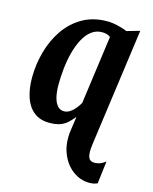

<svg xmlns="http://www.w3.org/2000/svg" viewBox="-121 -646 777 978"><g transform="rotate(15 267.5 -157.0)"><path d="M445 253Q397.5 253 357.2 222.8Q317 192.5 296.5 139.5Q276 86.5 285.5 19L296 -54.5Q281.5 -37 266 -22Q250.5 -7 227.8 1.8Q205 10.5 170 10.5Q119 10.5 87 -15.8Q55 -42 40.2 -87.2Q25.5 -132.5 25.5 -188.5Q25.5 -258.5 44 -325.8Q62.5 -393 99.5 -447Q136.5 -501 192.2 -533.2Q248 -565.5 322 -565.5Q350 -565.5 380.2 -558Q410.5 -550.5 428 -542.5L496.5 -562L411 59Q404.5 107 412.2 127.2Q420 147.5 444 147.5Q460 147.5 473.5 142.5Q487 137.5 502.5 125.5L488 244.5Q481.5 247.5 471.8 250.2Q462 253 445 253ZM226 -65.5Q242.5 -65.5 257.2 -75Q272 -84.5 284.5 -99.5Q297 -114.5 306 -131L355.5 -492Q345.5 -499.5 334.5 -502.2Q323.5 -505 311.5 -505Q279.5 -505 255 -486Q230.5 -467 213.2 -434.2Q196 -401.5 185.2 -360.8Q174.5 -320 169.8 -275.8Q165 -231.5 165 -190.5Q165 -150.5 172.2 -122.5Q179.5 -94.5 193.2 -80Q207 -65.5 226 -65.5Z"/></g></svg>

Font: Merriweather 24pt SemiCondensed
Style: Bold Italic
Weight: 700
Width: 4
Italic angle: -7.8°
Designer: Eben Sorkin
Foundry: Eben Sorkin
Version: Version 2.101